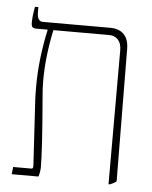

<svg xmlns="http://www.w3.org/2000/svg" viewBox="-49 -688 581 736"><g transform="rotate(5 241.5 -320.5)"><path d="M426 -8Q419 -1 401 6H396V-509Q396 -536 383 -550Q370 -564 349 -564H134Q112 -460 112 -369Q112 -336 115 -306Q132 -104 132 -37Q132 -20 126 0H23L26 -28H97Q103 -28 103 -39L88 -292Q87 -310 87 -344Q87 -448 112 -563V-564H68Q57 -564 53 -569Q49 -574 49 -585Q49 -609 56 -647H69V-627Q69 -592 91 -592H350Q385 -592 403.5 -572.5Q422 -553 422 -516Z"/></g></svg>

Font: Noto Serif Hebrew NarrowThin
Style: Regular
Weight: 250
Width: 4
Designer: Monotype Design Team
Foundry: Monotype Imaging Inc.
Version: Version 1.000